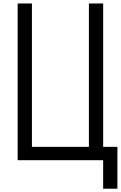

<svg xmlns="http://www.w3.org/2000/svg" viewBox="-20 -937 707 1123"><path d="M83.3 0V-916.7H166.7V-78.1H500V-916.7H583.3V-78.1H666.7V166.7H583.3V0Z"/></svg>

Font: Monoid
Style: Regular
Weight: 400
Width: 4
Monospace: yes
Designer: Andreas Larsen (@larsenwork)
Version: Version 0.61